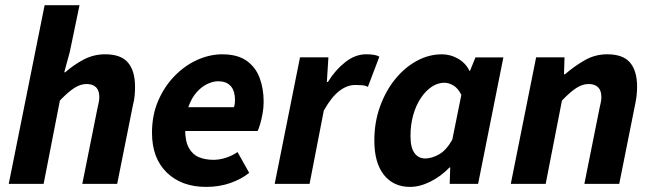

<svg xmlns="http://www.w3.org/2000/svg" viewBox="-20 -721 2561 753"><path d="M14.3 0 155 -700.6H291.8L253.9 -518.2L232 -437.6H236Q269.2 -467 308.4 -487.6Q347.6 -508.1 392.3 -508.1Q454.3 -508.1 481.9 -475.6Q509.6 -443.1 509.6 -380.6Q509.6 -364.2 508.1 -346.4Q506.6 -328.5 501.6 -310L439.6 0H302.8L361.5 -292.8Q364.9 -308.4 367.2 -319.3Q369.5 -330.3 369.5 -340.3Q369.5 -365.9 356.7 -378.7Q344 -391.5 319.1 -391.5Q295.9 -391.5 271.5 -376Q247.1 -360.4 214.9 -326.7L151.1 0Z M788.6 12Q691.7 12 633.9 -44.5Q576.1 -100.9 576.1 -200.5Q576.1 -269.5 600.4 -325.8Q624.8 -382 664.7 -423Q704.6 -464 753.5 -486Q802.4 -508 851.5 -508Q911.2 -508 946.8 -482.9Q982.4 -457.8 998.2 -415.7Q1014 -373.6 1014 -322Q1014 -298.3 1009.8 -275.7Q1005.7 -253.2 1000.4 -235Q995 -216.9 990.6 -207.3H677.6L688.3 -300.7H897.6Q900 -308.4 900.8 -314.6Q901.6 -320.8 901.6 -329.1Q901.6 -349.2 895.5 -365.8Q889.4 -382.4 874.7 -392.3Q860 -402.3 835 -402.3Q816.4 -402.3 794 -392.1Q771.6 -381.9 751.7 -359.8Q731.7 -337.6 718.9 -301.9Q706 -266.2 706 -215.1Q706 -167.5 720.5 -141.2Q735 -114.9 760.1 -104.5Q785.2 -94.2 817.3 -94.2Q841.8 -94.2 867.6 -102.8Q893.3 -111.5 911.5 -124.8L957.3 -43.1Q926.8 -18.6 883.5 -3.3Q840.3 12 788.6 12Z M1057.3 0 1156.6 -496.1H1268L1261.9 -399.5H1265.9Q1295 -446.5 1334.1 -477.3Q1373.2 -508.1 1415.9 -508.1Q1434.7 -508.1 1447.5 -505.8Q1460.2 -503.5 1467.7 -498.5L1422.8 -380.2Q1413.5 -385.7 1399.7 -386.8Q1386 -387.8 1373.6 -387.8Q1341.2 -387.8 1310.4 -364Q1279.6 -340.2 1249.9 -287.4L1194.1 0Z M1588.1 12Q1523 12 1485.5 -35.3Q1448.1 -82.7 1448.1 -169.8Q1448.1 -240.8 1470.1 -302.4Q1492.1 -363.9 1529.4 -410Q1566.6 -456 1614.1 -482Q1661.6 -508 1713.2 -508Q1747 -508 1776.9 -490.7Q1806.8 -473.3 1821.2 -443H1823.2L1844.7 -496H1954.2L1855.1 0H1743.6L1745.8 -64.6H1743.4Q1709.9 -29.8 1668.3 -8.9Q1626.7 12 1588.1 12ZM1647.8 -99.5Q1673 -99.5 1701.5 -115.4Q1730 -131.2 1753.8 -173L1789.3 -348.8Q1777.2 -374.1 1758.9 -385.3Q1740.5 -396.5 1722.6 -396.5Q1696.6 -396.5 1672.9 -380.5Q1649.1 -364.6 1630.3 -336.3Q1611.4 -308 1600.6 -269.9Q1589.9 -231.8 1589.9 -187.6Q1589.9 -142 1605.5 -120.8Q1621 -99.5 1647.8 -99.5Z M1983.3 0 2082.6 -496.1H2194L2191.9 -429.7H2195.9Q2232.1 -461.2 2273.1 -484.7Q2314.1 -508.1 2361.3 -508.1Q2423.3 -508.1 2450.9 -475.6Q2478.6 -443.1 2478.6 -380.6Q2478.6 -364.2 2476.7 -346.4Q2474.7 -328.5 2470.6 -310L2408.6 0H2271.8L2330.5 -292.8Q2333.9 -308.4 2336.2 -319.3Q2338.5 -330.3 2338.5 -340.3Q2338.5 -365.9 2325.7 -378.7Q2313 -391.5 2288.1 -391.5Q2264.9 -391.5 2240.5 -376Q2216.1 -360.4 2183.9 -326.7L2120.1 0Z"/></svg>

Font: Source Sans 3 VF
Style: Italic
Weight: 200
Italic angle: -11°
Designer: Paul D. Hunt
Foundry: Adobe Systems Incorporated
Version: Version 3.042;hotconv 1.0.118;makeotfexe 2.5.65603